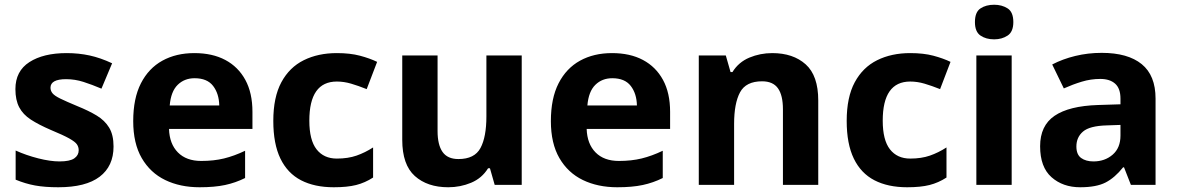

<svg xmlns="http://www.w3.org/2000/svg" viewBox="-20 -780 4970 810"><path d="M459 -162Q459 -79 400.5 -34.5Q342 10 226 10Q169 10 128 2.5Q87 -5 46 -22V-145Q90 -125 141 -112Q192 -99 231 -99Q275 -99 293.5 -112Q312 -125 312 -146Q312 -160 304.5 -171Q297 -182 272 -196Q247 -210 194 -232Q143 -254 110 -275.5Q77 -297 61 -327.5Q45 -358 45 -404Q45 -480 104 -518Q163 -556 261 -556Q312 -556 358 -546Q404 -536 453 -513L408 -406Q368 -423 332 -434.5Q296 -446 259 -446Q226 -446 209.5 -437Q193 -428 193 -410Q193 -397 201.5 -386.5Q210 -376 234.5 -364Q259 -352 307 -332Q354 -313 388 -292.5Q422 -272 440.5 -241.5Q459 -211 459 -162Z M800 -556Q876 -556 930.5 -527Q985 -498 1015 -443Q1045 -388 1045 -308V-236H693Q695 -173 730.5 -137Q766 -101 829 -101Q882 -101 925 -111.5Q968 -122 1014 -144V-29Q974 -9 929.5 0.5Q885 10 822 10Q740 10 677 -20.5Q614 -51 578 -113Q542 -175 542 -269Q542 -365 574.5 -428.5Q607 -492 665 -524Q723 -556 800 -556ZM801 -450Q758 -450 729.5 -422Q701 -394 696 -335H905Q904 -385 879 -417.5Q854 -450 801 -450Z M1388 10Q1307 10 1250 -19.5Q1193 -49 1163 -111Q1133 -173 1133 -270Q1133 -370 1167 -433Q1201 -496 1261.5 -526Q1322 -556 1401 -556Q1457 -556 1498.5 -545Q1540 -534 1571 -519L1527 -404Q1492 -418 1461.5 -427Q1431 -436 1401 -436Q1285 -436 1285 -271Q1285 -189 1315.5 -150Q1346 -111 1401 -111Q1448 -111 1484 -123.5Q1520 -136 1554 -158V-31Q1520 -9 1482.5 0.5Q1445 10 1388 10Z M2181 -546V0H2067L2047 -70H2039Q2013 -28 1967.5 -9Q1922 10 1871 10Q1783 10 1730 -37.5Q1677 -85 1677 -190V-546H1826V-227Q1826 -169 1847 -139Q1868 -109 1914 -109Q1982 -109 2007 -155.5Q2032 -202 2032 -289V-546Z M2562 -556Q2638 -556 2692.5 -527Q2747 -498 2777 -443Q2807 -388 2807 -308V-236H2455Q2457 -173 2492.5 -137Q2528 -101 2591 -101Q2644 -101 2687 -111.5Q2730 -122 2776 -144V-29Q2736 -9 2691.5 0.5Q2647 10 2584 10Q2502 10 2439 -20.5Q2376 -51 2340 -113Q2304 -175 2304 -269Q2304 -365 2336.5 -428.5Q2369 -492 2427 -524Q2485 -556 2562 -556ZM2563 -450Q2520 -450 2491.5 -422Q2463 -394 2458 -335H2667Q2666 -385 2641 -417.5Q2616 -450 2563 -450Z M3238 -556Q3326 -556 3379 -508.5Q3432 -461 3432 -356V0H3283V-319Q3283 -378 3262 -407.5Q3241 -437 3195 -437Q3127 -437 3102 -390.5Q3077 -344 3077 -257V0H2928V-546H3042L3062 -476H3070Q3096 -518 3141.5 -537Q3187 -556 3238 -556Z M3807 10Q3726 10 3669 -19.5Q3612 -49 3582 -111Q3552 -173 3552 -270Q3552 -370 3586 -433Q3620 -496 3680.5 -526Q3741 -556 3820 -556Q3876 -556 3917.5 -545Q3959 -534 3990 -519L3946 -404Q3911 -418 3880.5 -427Q3850 -436 3820 -436Q3704 -436 3704 -271Q3704 -189 3734.5 -150Q3765 -111 3820 -111Q3867 -111 3903 -123.5Q3939 -136 3973 -158V-31Q3939 -9 3901.5 0.5Q3864 10 3807 10Z M4248 -546V0H4099V-546ZM4174 -760Q4207 -760 4231 -744.5Q4255 -729 4255 -686.8Q4255 -646 4231 -630Q4207 -614 4174 -614Q4139.7 -614 4116.4 -630Q4093 -646 4093 -686.8Q4093 -729 4116.4 -744.5Q4139.7 -760 4174 -760Z M4628 -557Q4738 -557 4796.5 -509.5Q4855 -462 4855 -364V0H4751L4722 -74H4718Q4683 -30 4644 -10Q4605 10 4537 10Q4464 10 4416 -32.5Q4368 -75 4368 -163Q4368 -250 4429 -291.5Q4490 -333 4612 -337L4707 -340V-364Q4707 -407 4684.5 -427Q4662 -447 4622 -447Q4582 -447 4544 -435.5Q4506 -424 4468 -407L4419 -508Q4463 -531 4516.5 -544Q4570 -557 4628 -557ZM4649 -251Q4577 -249 4549 -225Q4521 -201 4521 -162Q4521 -128 4541 -113.5Q4561 -99 4593 -99Q4641 -99 4674 -127.5Q4707 -156 4707 -208V-253Z"/></svg>

Font: Noto Sans Lisu
Style: Regular
Weight: 400
Designer: Monotype Design Team. David Williams.
Foundry: Monotype Imaging Inc.
Version: Version 2.102